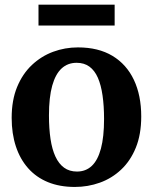

<svg xmlns="http://www.w3.org/2000/svg" viewBox="-20 -766 636 798"><path d="M28.5 -276Q28.5 -349.5 51 -404.2Q73.5 -459 112.5 -495.8Q151.5 -532.5 200.8 -550.8Q250 -569 304 -569Q389 -569 447.5 -533.8Q506 -498.5 536.5 -434Q567 -369.5 567 -282Q567 -207.5 544.5 -152.2Q522 -97 483.2 -60.8Q444.5 -24.5 395 -6.8Q345.5 11 291 11Q228 11 179.2 -9Q130.5 -29 97 -66.8Q63.5 -104.5 46 -157.5Q28.5 -210.5 28.5 -276ZM300 -53Q336.5 -53 361.5 -76.5Q386.5 -100 399.5 -148.5Q412.5 -197 412.5 -271.5Q412.5 -326 406.2 -369.2Q400 -412.5 386.8 -442.8Q373.5 -473 351.8 -489Q330 -505 298.5 -505Q261.5 -505 236 -481.5Q210.5 -458 197 -409.8Q183.5 -361.5 183.5 -286.5Q183.5 -231.5 190 -188.2Q196.5 -145 210.5 -115Q224.5 -85 246.5 -69Q268.5 -53 300 -53ZM456.5 -746.5V-660H140V-746.5Z"/></svg>

Font: Merriweather 20pt
Style: Bold
Weight: 700
Version: Version 2.100